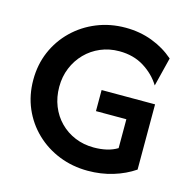

<svg xmlns="http://www.w3.org/2000/svg" viewBox="-98 -735 837 843"><g transform="rotate(15 321.0 -313.0)"><path d="M372.9 12.5Q302.8 12.5 242 -11.8Q181.2 -36.1 135.4 -80.2Q89.6 -124.3 64.2 -183.3Q38.9 -242.4 38.9 -311.8Q38.9 -381.2 64.2 -440.3Q89.6 -499.3 135.4 -543.8Q181.2 -588.2 241.7 -612.8Q302.1 -637.5 372.2 -637.5Q436.8 -637.5 493.1 -616.3Q549.3 -595.1 593.1 -556.9L560.4 -425.7Q532.6 -470.8 484.7 -500.7Q436.8 -530.6 372.2 -530.6Q326.4 -530.6 287.2 -513.9Q247.9 -497.2 218.8 -467.4Q189.6 -437.5 173.3 -397.9Q156.9 -358.3 156.9 -311.8Q156.9 -264.6 172.9 -224.7Q188.9 -184.7 218.1 -155.2Q247.2 -125.7 286.5 -109.4Q325.7 -93.1 371.5 -93.1Q402.8 -93.1 429.9 -99.3Q456.9 -105.6 478.5 -118.8V-250H340.3V-345.8H583.3V-49.3Q540.3 -20.1 486.5 -3.8Q432.6 12.5 372.9 12.5Z"/></g></svg>

Font: Afacad Flux SemiBold
Style: Regular
Weight: 600
Designer: Kristian Moeller
Foundry: Dicotype
Version: Version 1.100